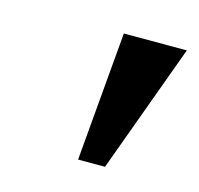

<svg xmlns="http://www.w3.org/2000/svg" viewBox="-53 -770 379 365"><g transform="rotate(15 137.0 -587.0)"><path d="M128 -460 150 -714H274L181 -460Z"/></g></svg>

Font: Noto Serif SemiCondensed Semi
Style: Italic
Weight: 600
Width: 4
Italic angle: -12°
Designer: Monotype Design Team
Foundry: Monotype Imaging Inc.
Version: Version 1.901